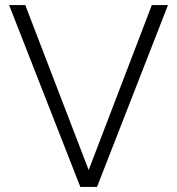

<svg xmlns="http://www.w3.org/2000/svg" viewBox="-20 -740 701 760"><path d="M298 0H364L645 -720H581L331 -67L80 -720H16Z"/></svg>

Font: Aspekta 250
Style: Regular
Weight: 250
Designer: Ivo Dolenc
Version: Version 2.000